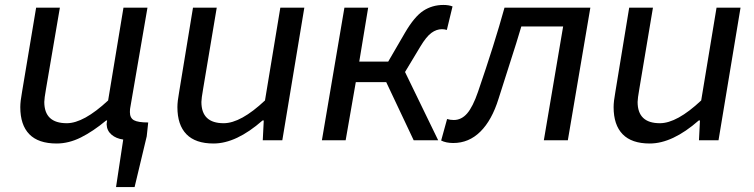

<svg xmlns="http://www.w3.org/2000/svg" viewBox="-20 -567 3048 776"><path d="M411 -64Q411 -70 413 -80H409Q356 -36 307 -11.5Q258 13 209 13Q135 13 98.5 -24.5Q62 -62 62 -134Q62 -157 69 -195L126 -536H222L166 -208Q159 -168 159 -155Q159 -69 250 -69Q318 -69 417 -161L479 -536H576L506 -129Q506 -128 505.5 -125Q505 -122 505 -114Q505 -90 521.5 -81Q538 -72 579 -72L573 -16L524 189H449L478 -3Q449 -7 430.5 -23Q412 -39 411 -64Z M697 -134Q697 -157 704 -195L760 -536H856L801 -208Q794 -168 794 -155Q794 -69 884 -69Q953 -69 1051 -161L1113 -536H1210L1121 0H1042L1046 -80H1041Q935 13 843 13Q770 13 733.5 -24.5Q697 -62 697 -134Z M1372 -536H1468L1432 -318H1549L1617 -435Q1655 -500 1691 -523.5Q1727 -547 1772 -547Q1794 -547 1809 -541L1786 -446Q1776 -449 1766 -449Q1744 -449 1723.5 -434Q1703 -419 1679 -379L1617 -276L1751 0H1652L1541 -235H1418L1377 0H1281Z M1763 1 1787 -86Q1799 -82 1814 -82Q1845 -82 1868 -108.5Q1891 -135 1912 -196Q1979 -391 2019 -536H2366L2275 0H2178L2256 -460H2087Q2073 -411 2032 -284L1995 -168Q1968 -81 1921.5 -35Q1875 11 1812 11Q1783 11 1763 1Z M2460 -134Q2460 -157 2467 -195L2523 -536H2619L2564 -208Q2557 -168 2557 -155Q2557 -69 2647 -69Q2716 -69 2814 -161L2876 -536H2973L2884 0H2805L2809 -80H2804Q2698 13 2606 13Q2533 13 2496.5 -24.5Q2460 -62 2460 -134Z"/></svg>

Font: Nebula Sans Medium
Style: Regular
Weight: 500
Italic angle: -9°
Designer: Paul D. Hunt for Adobe (as Source Sans)
Foundry: Nebula Entertainment & Broadcasting LLC
Version: Version 1.010